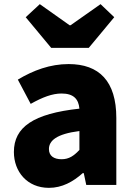

<svg xmlns="http://www.w3.org/2000/svg" viewBox="-20 -892 646 926"><path d="M216 14C279 14 332 -15 379 -57H384L396 0H541V-323C541 -501 458 -583 311 -583C222 -583 141 -553 66 -508L128 -391C185 -423 232 -441 277 -441C335 -441 359 -414 363 -368C141 -344 47 -279 47 -159C47 -64 111 14 216 14ZM277 -124C240 -124 216 -140 216 -173C216 -213 252 -246 363 -260V-169C337 -141 313 -124 277 -124ZM227 -661H408L531 -809L465 -872L320 -770H316L172 -872L104 -809Z"/></svg>

Font: Noto Sans CJK TC Black
Style: Regular
Weight: 900
Designer: Ryoko NISHIZUKA 西塚涼子 (kana, bopomofo & ideographs); Paul D. Hunt (Latin, Greek & Cyrillic); Sandoll Communications 산돌커뮤니
Foundry: Adobe
Version: Version 2.004;hotconv 1.0.118;makeotfexe 2.5.65603